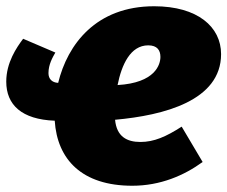

<svg xmlns="http://www.w3.org/2000/svg" viewBox="-22 -574 727 614"><path d="M685 -401C685 -488 610 -554 471 -554C285 -554 194 -432 164 -309C144 -310 133 -322 133 -340C133 -368 146 -390 155 -406L52 -450C31 -422 -2 -374 -2 -313C-2 -239 47 -192 153 -188C161 -64 240 20 401 20C491 20 567 -13 626 -56L559 -169C509 -137 471 -120 427 -120C384 -120 351 -137 346 -191C502 -205 685 -252 685 -401ZM354 -302C367 -367 395 -429 452 -429C481 -429 491 -413 491 -392C491 -368 475 -309 354 -302Z"/></svg>

Font: Fira Sans Heavy
Style: Italic
Weight: 900
Italic angle: -8°
Designer: bBox Type GmbH & Carrois Corporate GbR & Edenspiekermann AG
Foundry: bBox Type GmbH & Carrois Corporate GbR & Edenspiekermann AG
Version: Version 4.301;PS 004.301;hotconv 1.0.88;makeotf.lib2.5.64775